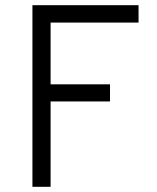

<svg xmlns="http://www.w3.org/2000/svg" viewBox="-20 -720 604 740"><path d="M105 0V-700H514V-633H175V-395H404V-329H175V0Z"/></svg>

Font: Overpass Light
Style: Regular
Weight: 300
Designer: Delve Withrington, Thomas Jockin
Foundry: Delve Fonts
Version: Version 3.000;DELV;Overpass